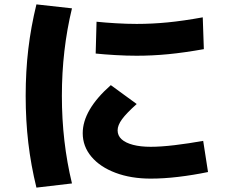

<svg xmlns="http://www.w3.org/2000/svg" viewBox="-20 -797 1040 875"><path d="M667 17Q577 17 506.5 -9.5Q436 -36 396.5 -83Q357 -130 357 -190Q357 -296 485 -409L603 -323Q556 -281 536 -253.5Q516 -226 516 -203Q516 -179 534 -162.5Q552 -146 586 -137Q620 -128 667 -128Q713 -128 776 -135.5Q839 -143 906 -155L928 -13Q860 1 793 9Q726 17 667 17ZM603 -543Q557 -543 505.5 -546Q454 -549 416 -553L420 -698Q458 -694 508 -691Q558 -688 603 -688Q673 -688 744.5 -695Q816 -702 904 -718L909 -573Q819 -557 746.5 -550Q674 -543 603 -543ZM146 58Q121 -44 109 -146Q97 -248 97 -360Q97 -472 109 -573.5Q121 -675 146 -777L308 -759Q285 -664 273.5 -564.5Q262 -465 262 -360Q262 -255 273.5 -155.5Q285 -56 308 39Z"/></svg>

Font: M PLUS 2 ExtraBold
Style: Regular
Weight: 800
Version: Version 1.001